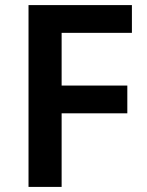

<svg xmlns="http://www.w3.org/2000/svg" viewBox="-20 -734 579 754"><path d="M222 0V-289H480V-398H222V-605H498V-714H92V0Z"/></svg>

Font: Noto Sans Balinese SemiBold
Style: Regular
Weight: 600
Designer: Aditya Bayu, David Williams
Foundry: David Williams
Version: Version 2.005